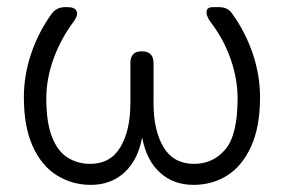

<svg xmlns="http://www.w3.org/2000/svg" viewBox="-20 -507 797 539"><path d="M235 12Q183 12 140 -14.5Q97 -41 72 -96Q47 -151 47 -234Q47 -295 67 -355Q87 -415 124 -467Q132 -478 141.5 -482.5Q151 -487 164 -487H169Q190 -487 195 -476Q200 -465 188 -448Q151 -399 130.5 -342.5Q110 -286 110 -231Q110 -163 126 -122.5Q142 -82 170 -64.5Q198 -47 233 -47Q290 -47 318 -94Q346 -141 346 -217V-330Q346 -363 378 -363Q411 -363 411 -330V-217Q411 -141 439 -94Q467 -47 525 -47Q578 -47 612.5 -87.5Q647 -128 647 -231Q647 -286 627 -342.5Q607 -399 569 -448Q558 -465 560 -476Q562 -487 578 -487H594Q607 -487 616.5 -482.5Q626 -478 633 -467Q670 -415 690 -355Q710 -295 710 -234Q710 -151 685 -96Q660 -41 618 -14.5Q576 12 523 12Q467 12 429 -22.5Q391 -57 379 -121Q367 -57 329 -22.5Q291 12 235 12Z"/></svg>

Font: Shin Retro Maru Gothic Regular
Style: Regular
Weight: 400
Designer: Iose
Foundry: Typographish
Version: Version 1.002